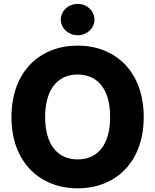

<svg xmlns="http://www.w3.org/2000/svg" viewBox="-20 -976 813 1005"><path d="M386.7 9.8C581.5 9.8 732.4 -123.5 732.4 -363.3C732.4 -603.5 581.5 -737.3 386.7 -737.3C190.9 -737.3 40 -603.5 40 -363.3C40 -124.5 190.9 9.8 386.7 9.8ZM386.7 -141.6C280.8 -141.6 216.3 -219.7 216.3 -363.3C216.3 -507.3 280.8 -585.9 386.7 -585.9C492.2 -585.9 556.6 -507.8 556.6 -363.3C556.6 -219.7 492.2 -141.6 386.7 -141.6ZM386.7 -791.5C435.1 -791.5 474.6 -828.1 474.6 -873.5C474.6 -918.9 435.1 -955.6 386.7 -955.6C337.9 -955.6 298.3 -918.9 298.3 -873.5C298.3 -828.1 337.9 -791.5 386.7 -791.5Z"/></svg>

Font: Inter ExtraBold
Style: Regular
Weight: 800
Designer: Rasmus Andersson
Foundry: rsms
Version: Version 4.001;git-9221beed3